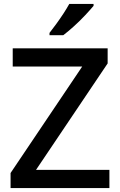

<svg xmlns="http://www.w3.org/2000/svg" viewBox="-20 -961 614 981"><path d="M539 0H34V-77L400 -621H45V-714H530V-637L164 -93H539ZM458 -931Q443 -913 416 -884Q389 -855 358 -827Q327 -799 303 -781H233V-793Q248 -812 267 -838Q286 -864 304 -891.5Q322 -919 334 -941H458Z"/></svg>

Font: Noto Sans Medium
Style: Regular
Weight: 500
Designer: Monotype Design Team
Foundry: Monotype Imaging Inc.
Version: Version 2.007